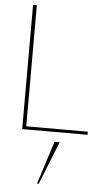

<svg xmlns="http://www.w3.org/2000/svg" viewBox="-66 -763 626 1112"><g transform="rotate(5 247.5 -207.5)"><path d="M460 0V-18H102V-722H80V0ZM303 57H273L193 307H203Z"/></g></svg>

Font: Perun Thin
Style: Regular
Weight: 100
Foundry: Copyright (c) Stefan Peev, Context Ltd, 2016
Version: Version 1.089